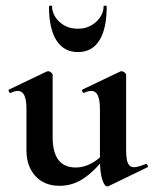

<svg xmlns="http://www.w3.org/2000/svg" viewBox="-20 -648 546 682"><path d="M192 12Q137 12 105.5 -23Q74 -58 74 -113V-260Q74 -293 66.5 -309Q59 -325 43 -325Q32 -325 18 -318Q14 -317 11.5 -323Q9 -329 12 -330L146 -394Q149 -395 151 -395Q156 -395 161.5 -390.5Q167 -386 167 -382V-161Q167 -107 187.5 -80Q208 -53 250 -53Q279 -53 308 -69.5Q337 -86 354 -111L360 -99Q326 -50 284 -19Q242 12 192 12ZM428 -382V-116Q428 -82 434.5 -68Q441 -54 456 -54Q463 -54 473.5 -57Q484 -60 497 -65Q501 -67 504 -61.5Q507 -56 504 -54L366 13Q364 14 361 14Q351 14 343 -11Q335 -36 335 -82V-260Q335 -293 327.5 -309Q320 -325 304 -325Q293 -325 278 -318Q275 -317 272.5 -323Q270 -329 273 -330L407 -394Q409 -395 412 -395Q417 -395 422.5 -390.5Q428 -386 428 -382ZM154 -625Q154 -628 159.5 -628Q165 -628 165 -626Q165 -595 191 -570.5Q217 -546 257 -546Q295 -546 321.5 -570.5Q348 -595 348 -626Q348 -628 353.5 -628Q359 -628 359 -625Q359 -546 333 -504.5Q307 -463 257 -463Q207 -463 180.5 -504.5Q154 -546 154 -625Z"/></svg>

Font: Cormorant Infant Light
Style: Bold
Weight: 700
Version: Version 4.001